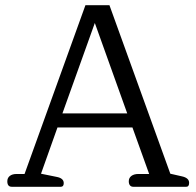

<svg xmlns="http://www.w3.org/2000/svg" viewBox="-20 -715 751 735"><path d="M8 -21Q8 -34 17.5 -41.5Q27 -49 44 -49H74L307 -695H399L632 -50L676 -40Q704 -34 704 -15Q704 0 693 0H490Q482 0 477.5 -5.5Q473 -11 473 -21Q473 -34 483 -41.5Q493 -49 510 -49H551L487 -227H200L137 -50L196 -38Q224 -33 224 -14Q224 0 213 0H25Q8 0 8 -21ZM467 -281 343 -627 219 -281Z"/></svg>

Font: Maitree
Style: Regular
Weight: 400
Designer: CadsonDemak Team
Foundry: CadsonDemak
Version: Version 1.001